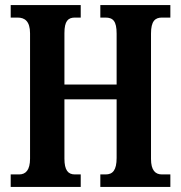

<svg xmlns="http://www.w3.org/2000/svg" viewBox="-20 -734 710 754"><path d="M22 0H297V-49H274C247 -49 233 -66 233 -111V-344H438V-114C438 -66 423 -49 395 -49H374V0H649V-49H616C590 -49 573 -65 573 -110V-602C573 -651 589 -665 616 -665H649V-714H374V-665H394C424 -665 438 -651 438 -602V-402H233V-604C233 -651 247 -665 274 -665H297V-714H22V-665H49C77 -665 98 -651 98 -603V-111C98 -66 81 -49 55 -49H22Z"/></svg>

Font: Noto Serif Tamil ExtraCondensed
Style: Bold Italic
Weight: 700
Width: 2
Italic angle: -12°
Designer: Indian Type Foundry, Tom Grace, and the Monotype Design Team
Foundry: Monotype Imaging Inc.
Version: Version 2.003